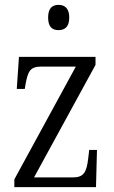

<svg xmlns="http://www.w3.org/2000/svg" viewBox="-20 -770 468 790"><path d="M221 -646C246 -646 265 -659 265 -698C265 -736 246 -750 221 -750C195 -750 178 -736 178 -698C178 -659 195 -646 221 -646ZM39 0H375L379 -153H347L343 -118C336 -61 325 -40 279 -40H120L373 -503V-536H58L49 -404H82L85 -423C95 -477 104 -496 150 -496H292L39 -32Z"/></svg>

Font: Noto Serif Armenian Condensed Light
Style: Regular
Weight: 300
Width: 3
Designer: Monotype Design Team
Foundry: Monotype Imaging Inc.
Version: Version 2.008